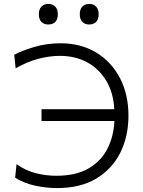

<svg xmlns="http://www.w3.org/2000/svg" viewBox="-20 -946 726 976"><path d="M271 10Q212.5 10 156 -2.8Q99.5 -15.5 57 -43L64 -111.5Q109.5 -79 161.2 -65.8Q213 -52.5 266 -52.5Q365 -52.5 429 -89.2Q493 -126 525.5 -189Q558 -252 561.5 -331H191V-391H561Q556.5 -475 520 -535.8Q483.5 -596.5 423 -629.2Q362.5 -662 284.5 -662Q231.5 -662 174.5 -647Q117.5 -632 59.5 -598.5L52.5 -667.5Q89 -687.5 152.5 -706.8Q216 -726 288 -726Q391.5 -726 469 -679Q546.5 -632 589.8 -549Q633 -466 633 -358Q633 -253 591.5 -169.8Q550 -86.5 469.2 -38.2Q388.5 10 271 10ZM433 -821.5Q412 -821.5 398.8 -834.5Q385.5 -847.5 385.5 -873.5Q385.5 -899.5 398.8 -912.8Q412 -926 434 -926Q456 -926 468.8 -912.2Q481.5 -898.5 481.5 -873.5Q481.5 -847.5 468.5 -834.5Q455.5 -821.5 433 -821.5ZM225 -821.5Q204 -821.5 190.8 -834.5Q177.5 -847.5 177.5 -873.5Q177.5 -899.5 191 -912.8Q204.5 -926 226 -926Q248 -926 261 -912.2Q274 -898.5 274 -873.5Q274 -847.5 261 -834.5Q248 -821.5 225 -821.5Z"/></svg>

Font: Heraclito Light
Style: Regular
Weight: 300
Designer: Kostas Bartsokas (font) & Cristiano Sobral (main changes)
Foundry: Kostas Bartsokas (font) & Cristiano Sobral (main changes)
Version: Version 1.00;July 8, 2020;FontCreator 13.0.0.2655 64-bit